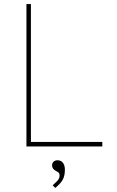

<svg xmlns="http://www.w3.org/2000/svg" viewBox="-20 -720 573 944"><path d="M110 0V-700H132V-22H483V0ZM239 191Q246 184 254 177Q262 170 267.5 162Q273 154 273 144Q273 136 270 131Q267 126 256 121Q246 116 241 109Q236 102 236 92Q236 83 243 75.5Q250 68 263 68Q280 68 289.5 80.5Q299 93 299 114Q299 127 297 138.5Q295 150 290 160.5Q285 171 275.5 181.5Q266 192 252 204Z"/></svg>

Font: Mach Thin
Style: Regular
Weight: 250
Version: Version 1.002